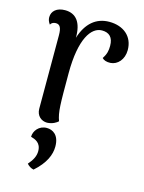

<svg xmlns="http://www.w3.org/2000/svg" viewBox="-115 -592 678 901"><g transform="rotate(15 223.5 -142.0)"><path d="M303 -523C239 -523 193 -484 170 -410C171 -485 141 -522 88 -522C48 -522 24 -501 24 -471C24 -459 28 -449 36 -438C42 -450 55 -452 62 -452C81 -452 90 -438 90 -401V-44C90 -10 114 10 142 10C168 9 187 -3 195 -11C180 -52 180 -87 180 -240C180 -409 228 -475 280 -475C315 -475 335 -456 335 -415C335 -392 332 -375 316 -351C324 -342 338 -337 357 -338C391 -340 420 -371 420 -417C420 -484 371 -523 303 -523ZM148 34C110 34 87 65 87 93C108 99 137 109 137 150C137 174 126 195 105 219C114 229 124 236 138 239C191 192 209 148 209 108C209 52 177 34 148 34Z"/></g></svg>

Font: Arima Koshi Medium
Style: Regular
Weight: 500
Designer: Joana Correia and Natanael Gama
Foundry: NDISCOVER
Version: Version 1.019;PS 001.019;hotconv 1.0.88;makeotf.lib2.5.64775